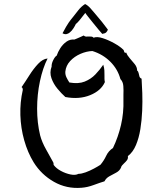

<svg xmlns="http://www.w3.org/2000/svg" viewBox="-20 -918 808 952"><path d="M682 -528Q684 -499 685.5 -457Q687 -415 685 -368.5Q683 -322 676 -278Q669 -234 654 -198.5Q639 -163 614 -144Q616 -132 609.5 -123.5Q603 -115 595 -108Q590 -103 585.5 -98Q581 -93 580 -87Q573 -71 556 -62Q539 -53 522.5 -44Q506 -35 498 -19Q475 -12 444 -0.5Q413 11 384 13Q310 19 247.5 -16.5Q185 -52 147 -113Q117 -162 100 -222.5Q83 -283 81 -347Q79 -411 93 -472Q93 -483 87 -486Q105 -512 125.5 -544.5Q146 -577 169 -601.5Q192 -626 216 -628Q192 -581 178 -515Q164 -449 164 -379Q164 -309 179 -247Q188 -213 209 -176Q230 -139 244 -113Q246 -109 245.5 -105.5Q245 -102 247 -99Q259 -83 282 -70.5Q305 -58 329.5 -53Q354 -48 369 -56Q384 -56 404.5 -63.5Q425 -71 445.5 -82Q466 -93 478 -101Q495 -121 506.5 -145.5Q518 -170 540 -184Q566 -238 580 -298.5Q594 -359 592 -423Q592 -429 592 -435Q592 -441 592 -448Q593 -470 591.5 -491.5Q590 -513 577 -526Q564 -575 527 -612Q490 -649 438 -665Q409 -664 379 -651Q349 -638 328 -615.5Q307 -593 304 -563Q303 -548 309.5 -534.5Q316 -521 324 -509Q369 -501 400 -513.5Q431 -526 453 -549Q475 -572 492 -597Q497 -581 497.5 -568.5Q498 -556 498 -544Q498 -536 498 -528Q498 -520 500 -511Q481 -468 426.5 -446Q372 -424 304 -437Q285 -454 265 -478Q245 -502 235 -530.5Q225 -559 236 -588Q235 -602 244 -620Q253 -638 261 -642Q267 -660 279 -679Q291 -698 309 -711Q327 -724 349 -722Q352 -723 361.5 -727Q371 -731 381 -735.5Q391 -740 395 -742Q400 -737 406.5 -736.5Q413 -736 420 -737Q427 -737 433.5 -736.5Q440 -736 444 -731Q461 -738 490 -728.5Q519 -719 547.5 -703Q576 -687 592 -671Q594 -669 595 -664Q596 -660 598 -657.5Q600 -655 606 -657Q611 -643 623.5 -629Q636 -615 648 -600Q660 -585 660 -568Q666 -564 667.5 -555Q669 -546 671.5 -538.5Q674 -531 682 -528ZM515 -771Q512 -763 506.5 -757.5Q501 -752 487 -750Q483 -754 470.5 -769Q458 -784 443 -802.5Q428 -821 416.5 -835.5Q405 -850 403 -854Q367 -806 356 -799Q352 -790 344 -777.5Q336 -765 326 -757Q319 -751 310 -749Q301 -747 290 -753Q310 -791 321 -806.5Q332 -822 343 -835Q354 -849 368.5 -867.5Q383 -886 402 -898Q416 -891 428 -877.5Q440 -864 450 -852Q469 -830 485.5 -809.5Q502 -789 515 -771Z"/></svg>

Font: Yuji Mai
Style: Regular
Weight: 400
Designer: Kataoka Yuji
Foundry: Kinuta Font Factory
Version: Version 3.002